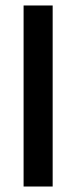

<svg xmlns="http://www.w3.org/2000/svg" viewBox="-20 -680 278 700"><path d="M66 0V-660H172V0Z"/></svg>

Font: Bricolage Grotesque 12pt Condensed Medium
Style: Regular
Weight: 500
Width: 3
Designer: Mathieu Triay
Foundry: Atelier Triay
Version: Version 1.001; ttfautohint (v1.8.4.7-5d5b);gftools[0.9.33.de